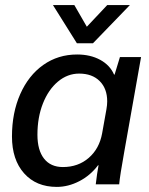

<svg xmlns="http://www.w3.org/2000/svg" viewBox="-20 -724 587 754"><path d="M27 -188Q27 -281 59.5 -354.5Q92 -428 150 -469Q208 -510 283 -510Q335 -510 373.5 -489Q412 -468 428 -431H430L451 -500H534L468 -128Q451 -34 448 0H356Q361 -43 367 -75H365Q335 -35 291.5 -12.5Q248 10 203 10Q122 10 74.5 -43.5Q27 -97 27 -188ZM381 -200 398 -295Q401 -312 401 -326Q401 -376 371.5 -405.5Q342 -435 291 -435Q245 -435 207.5 -403.5Q170 -372 148.5 -317.5Q127 -263 127 -195Q127 -134 153 -101Q179 -68 227 -68Q287 -68 328.5 -104Q370 -140 381 -200ZM188 -704H272L321 -619L401 -704H490L345 -554H282Z"/></svg>

Font: Sarabun Medium
Style: Italic
Weight: 500
Italic angle: -10°
Designer: Suppakit Chalermlarp | Katatrad Co.,Ltd.
Foundry: Cadson Demak Co.,Ltd.
Version: Version 1.000; ttfautohint (v1.6)